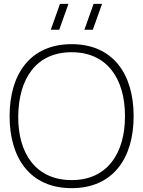

<svg xmlns="http://www.w3.org/2000/svg" viewBox="-20 -965 746 1000"><path d="M463.5 -810 511.5 -945H467.5L419.5 -810ZM288.5 -810 336.5 -945H292.5L244.5 -810ZM353 15C568 15 676 -140 676 -360C676 -580 568 -735 353 -735C138 -735 30 -580 30 -360C30 -140 138 15 353 15ZM353 -27C168 -27 73 -165 75 -360C77 -555 168 -693 353 -693C538 -693 631 -555 631 -360C631 -165 538 -27 353 -27Z"/></svg>

Font: Vela Sans ExtLt
Style: Regular
Weight: 200
Designer: Principal design: Mikhail Sharanda - project Manrope.
Design modification: Ravid Balaliev
Foundry: Mikhail Sharanda
Version: Version 1.001